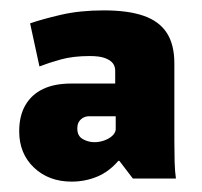

<svg xmlns="http://www.w3.org/2000/svg" viewBox="-20 -625 390 370"><path d="M118 -275Q74 -275 45.5 -302Q17 -329 17 -372Q17 -402 29 -422.5Q41 -443 63 -453.5Q85 -464 117 -464H202V-489Q202 -497 197.5 -503Q193 -509 182.5 -513Q172 -517 153 -517Q121 -517 97.5 -510.5Q74 -504 56 -497L38 -580Q61 -588 97.5 -596.5Q134 -605 180 -605Q227 -605 257 -594.5Q287 -584 301.5 -561.5Q316 -539 316 -503V-354Q316 -332 316.5 -313.5Q317 -295 319 -281H236L210 -315H208Q190 -294 167 -284.5Q144 -275 118 -275ZM162 -351Q171 -351 180 -354Q189 -357 195.5 -362.5Q202 -368 203 -375V-401H152Q146 -401 141 -398.5Q136 -396 132.5 -391Q129 -386 129 -377Q129 -363 139.5 -357Q150 -351 162 -351Z"/></svg>

Font: Murecho Thin ExtraBold
Style: Regular
Weight: 800
Version: Version 1.010